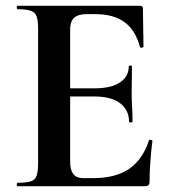

<svg xmlns="http://www.w3.org/2000/svg" viewBox="-20 -645 592 665"><path d="M483 0H41Q38 0 38 -6Q38 -12 41 -12Q72 -12 87 -17Q102 -22 107 -37Q112 -52 112 -81V-544Q112 -573 107 -587.5Q102 -602 87 -607.5Q72 -613 41 -613Q38 -613 38 -619Q38 -625 41 -625H465Q475 -625 475 -616L477 -483Q477 -481 472 -480Q467 -479 465 -482Q449 -541 411 -568.5Q373 -596 311 -596H281Q261 -596 248 -590.5Q235 -585 229 -573Q223 -561 223 -543V-85Q223 -66 228 -53Q233 -40 243 -34Q253 -28 269 -28H302Q380 -28 427 -60Q474 -92 496 -159Q497 -162 502.5 -160.5Q508 -159 508 -157Q504 -128 501 -88.5Q498 -49 498 -15Q498 0 483 0ZM427 -223Q427 -264 396 -287.5Q365 -311 305 -311H170V-339H306Q365 -339 395.5 -359.5Q426 -380 426 -415Q426 -418 431.5 -418Q437 -418 437 -415Q437 -382 436.5 -363.5Q436 -345 436 -325Q436 -300 437.5 -276Q439 -252 439 -223Q439 -221 433 -221Q427 -221 427 -223Z"/></svg>

Font: Cormorant Infant Light
Style: Regular
Weight: 300
Designer: Christian Thalmann (Catharsis Fonts)
Foundry: Catharsis Fonts
Version: Version 4.001